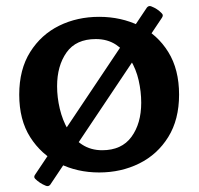

<svg xmlns="http://www.w3.org/2000/svg" viewBox="-20 -562 661 639"><path d="M310 12Q237 12 177 -18Q117 -48 80.5 -105.5Q44 -163 44 -247Q44 -331 80.5 -389Q117 -447 177 -476.5Q237 -506 310 -506Q383 -506 443.5 -476.5Q504 -447 540 -389Q576 -331 576 -247Q576 -164 540 -106Q504 -48 443.5 -18Q383 12 310 12ZM320 -62Q385 -62 417.5 -106.5Q450 -151 450 -220Q450 -257 441.5 -294.5Q433 -332 414 -363Q395 -394 366.5 -413Q338 -432 299 -432Q233 -432 201.5 -387.5Q170 -343 170 -275Q170 -238 179 -200Q188 -162 206 -131Q224 -100 253 -81Q282 -62 320 -62ZM469 -537Q475 -544 483 -541Q504 -533 518 -518Q525 -512 519 -503L147 53Q141 60 132 56Q112 48 97 33Q91 27 97 19Z"/></svg>

Font: Hahmlet SemiBold
Style: Regular
Weight: 600
Version: Version 1.002